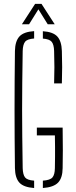

<svg xmlns="http://www.w3.org/2000/svg" viewBox="-20 -965 390 990"><path d="M156 4.5Q101.5 0.5 79.8 -23.5Q58 -47.5 57 -98Q56 -179 55.5 -253.2Q55 -327.5 55 -400Q55 -472.5 55.5 -546.8Q56 -621 57 -702Q58 -752.5 80 -776.8Q102 -801 156 -804.5V-766.5Q121 -764 109.5 -749.8Q98 -735.5 97 -702Q95.5 -613 94.8 -540.2Q94 -467.5 94 -400Q94 -332.5 94.8 -259.8Q95.5 -187 97 -98Q98 -64.5 109.2 -50.2Q120.5 -36 156 -33.5ZM201 4.5V-33.5Q238.5 -36 250.5 -50.2Q262.5 -64.5 263 -98Q263.5 -130 263.8 -156.2Q264 -182.5 263.8 -208.8Q263.5 -235 263 -267H170V-307H303Q304 -235 304 -189.5Q304 -144 303 -98Q302.5 -47.5 279.5 -23.5Q256.5 0.5 201 4.5ZM259 -535Q260.5 -582.5 260.5 -618.8Q260.5 -655 259 -702Q258 -735.5 246.5 -749.5Q235 -763.5 201 -766V-804Q254 -800.5 275.8 -776.5Q297.5 -752.5 299 -702Q300.5 -655 300.5 -618.8Q300.5 -582.5 299 -535ZM93 -840 161 -945H194L262 -840H226L178 -917L130 -840Z"/></svg>

Font: Big Shoulders Stencil Text SC Thin
Style: Regular
Weight: 100
Designer: Patric King
Foundry: XO Type Co
Version: Version 2.001